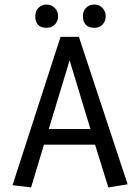

<svg xmlns="http://www.w3.org/2000/svg" viewBox="-20 -817 619 847"><path d="M458 9.8 399.4 -178.7H173.8L117.2 9.8L35.2 0L247.1 -654.3H328.1L543 -3.9ZM287.1 -550.8 195.3 -248H378.9ZM396.5 -694.3Q346.7 -694.3 345.7 -746.1Q345.7 -768.6 359.9 -782.7Q374 -796.9 396.5 -796.9Q418 -796.9 432.1 -781.7Q446.3 -766.6 446.3 -746.1Q446.3 -723.6 432.6 -709Q418.9 -694.3 396.5 -694.3ZM185.5 -694.3Q135.7 -694.3 135.7 -746.1Q135.7 -768.6 149.9 -782.7Q164.1 -796.9 185.5 -796.9Q207 -796.9 221.7 -781.7Q236.3 -766.6 236.3 -746.1Q236.3 -723.6 222.2 -709Q208 -694.3 185.5 -694.3Z"/></svg>

Font: Puritan
Style: Regular
Weight: 400
Version: 2.0a